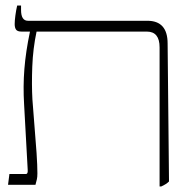

<svg xmlns="http://www.w3.org/2000/svg" viewBox="-20 -667 669 693"><path d="M9 0 14 -39H74Q81 -39 80 -54L67 -290Q63 -355 68 -418Q73 -481 88 -552V-553H58Q43 -553 38 -560Q33 -567 33 -580Q33 -592 35.5 -611Q38 -630 42 -647H56V-631Q56 -592 81 -592H512Q585 -592 585 -510L590 -12Q585 -7 578 -2.5Q571 2 562 6H556V-496Q556 -553 510 -553H112Q99 -492 96.5 -426.5Q94 -361 97 -308Q100 -263 104.5 -211.5Q109 -160 112 -114.5Q115 -69 115 -41Q115 -28 113 -19.5Q111 -11 108 0Z"/></svg>

Font: Noto Serif Hebrew ExtraCondensed ExtraLight
Style: Regular
Weight: 200
Width: 2
Designer: Monotype Design Team
Foundry: Monotype Imaging Inc.
Version: Version 2.004; ttfautohint (v1.8.4.7-5d5b)